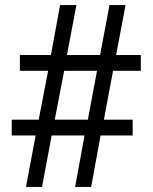

<svg xmlns="http://www.w3.org/2000/svg" viewBox="-20 -734 599 754"><path d="M82 0 120 -202H26V-264H132L169 -456H58V-518H180L216 -714H280L243 -518H373L410 -714H473L436 -518H533V-456H424L388 -264H501V-202H375L338 0H275L312 -202H183L145 0ZM195 -264H325L361 -456H232Z"/></svg>

Font: Noto Serif Toto Medium
Style: Regular
Weight: 500
Designer: Monotype Design Team
Foundry: Monotype Imaging Inc.
Version: Version 2.001; ttfautohint (v1.8.4.7-5d5b)